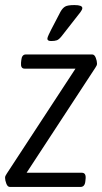

<svg xmlns="http://www.w3.org/2000/svg" viewBox="-23 -738 403 758"><path d="M16 0Q7 0 2 -13Q-3 -26 -3 -36Q-3 -41 -1 -44.5Q1 -48 4 -53L275 -467H74Q58 -467 60 -490L61 -500Q63 -523 79 -523H341Q350 -523 355 -510Q360 -497 360 -487Q360 -482 358 -478.5Q356 -475 353 -470L82 -56H300Q317 -56 315 -33L314 -23Q312 0 295 0ZM179 -576Q164 -576 164 -585Q164 -590 169.5 -601.5Q175 -613 179 -621L216 -692Q224 -706 234 -712Q244 -718 271 -718Q302 -718 302 -706Q302 -700 294.5 -690Q287 -680 271 -660L221 -596Q210 -582 201.5 -579Q193 -576 179 -576Z"/></svg>

Font: Asap Condensed Condensed Light
Style: Italic
Weight: 300
Width: 3
Italic angle: -6°
Designer: Pablo Cosgaya
Foundry: Omnibus-Type
Version: Version 3.001; ttfautohint (v1.8.4.7-5d5b)